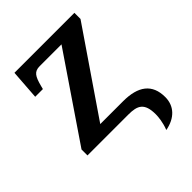

<svg xmlns="http://www.w3.org/2000/svg" viewBox="-206 -643 935 935"><g transform="rotate(-45 261.0 -176.0)"><path d="M386 184C456 171 496 128 496 67C496 -23 440 -64 336 -64H179L473 -494V-536H60L49 -382H102L106 -398C120 -452 132 -472 170 -472H320L27 -41V0H308C371 0 404 15 404 94C404 110 401 146 386 184Z"/></g></svg>

Font: Noto Serif SemiBold
Style: Regular
Weight: 600
Designer: Monotype Design Team
Foundry: Monotype Imaging Inc.
Version: Version 2.013